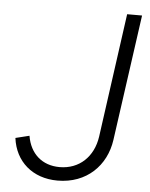

<svg xmlns="http://www.w3.org/2000/svg" viewBox="-54 -789 660 846"><g transform="rotate(5 276.5 -366.5)"><path d="M232 12C361 12 446 -74 462 -188L540 -745H474L398 -197C385 -107 323 -48 236 -48C159 -48 105 -95 92 -174L31 -159C44 -56 121 12 232 12Z"/></g></svg>

Font: Mluvka Light
Style: Italic
Weight: 300
Italic angle: -8°
Designer: Modified by Jiří Krblich, Original typeface by Gumpita Rahayu
Foundry: Gumpita Rahayu & Jiří Krblich
Version: Version 2.000;Glyphs 3.1.1 (3134)